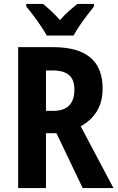

<svg xmlns="http://www.w3.org/2000/svg" viewBox="-20 -953 596 973"><path d="M250 -714Q500 -714 500 -505Q500 -437 471 -389.5Q442 -342 389 -313L555 0H399L266 -278H213V0H72V-714ZM246 -596H213V-391H249Q357 -391 357 -499Q357 -549 330 -572.5Q303 -596 246 -596ZM217 -773Q206 -793 187.5 -820.5Q169 -848 149 -874.5Q129 -901 113 -920V-933H198Q217 -918 239.5 -897Q262 -876 284 -851Q307 -878 329 -897Q351 -916 372 -933H456V-920Q441 -901 421 -875Q401 -849 382.5 -821.5Q364 -794 353 -773Z"/></svg>

Font: Noto Sans Thai Cond
Style: Bold
Weight: 700
Width: 3
Designer: Monotype Design Team
Foundry: Monotype Imaging Inc.
Version: Version 2.002; ttfautohint (v1.8.4.7-5d5b)